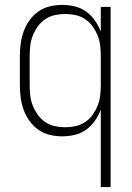

<svg xmlns="http://www.w3.org/2000/svg" viewBox="-20 -548 540 783"><path d="M391 215V-101Q382 -77 367 -55.5Q352 -34 331 -19Q310 -4 284.5 2Q259 8 234 8Q208 8 183 2Q158 -4 137 -18.5Q116 -33 100.5 -54.5Q85 -76 76.5 -100Q68 -124 64.5 -149Q61 -174 61 -200V-320Q61 -346 64.5 -371Q68 -396 76.5 -420Q85 -444 100.5 -465.5Q116 -487 137 -501.5Q158 -516 183 -522Q208 -528 234 -528Q259 -528 284.5 -522Q310 -516 331 -501Q352 -486 367 -464.5Q382 -443 391 -419V-520H431V215ZM246 -29Q267 -29 288 -33.5Q309 -38 327 -50Q345 -62 357.5 -79.5Q370 -97 378 -116.5Q386 -136 388.5 -157.5Q391 -179 391 -200V-320Q391 -341 388.5 -362.5Q386 -384 378 -403.5Q370 -423 357.5 -440.5Q345 -458 327 -470Q309 -482 288 -486.5Q267 -491 246 -491Q225 -491 204 -486.5Q183 -482 165 -470Q147 -458 134.5 -440.5Q122 -423 114 -403.5Q106 -384 103.5 -362.5Q101 -341 101 -320V-200Q101 -179 103.5 -157.5Q106 -136 114 -116.5Q122 -97 134.5 -79.5Q147 -62 165 -50Q183 -38 204 -33.5Q225 -29 246 -29Z"/></svg>

Font: Iosevka Term Curly Extralight
Style: Regular
Weight: 200
Designer: Belleve Invis
Foundry: Belleve Invis
Version: Version 32.3.0